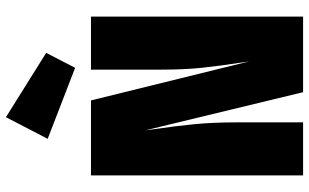

<svg xmlns="http://www.w3.org/2000/svg" viewBox="-212 -802 1015 630"><g transform="rotate(-90 295.0 -487.5)"><path d="M555 0H307L182 -517L185 -493Q196 -419 202 -357Q208 -295 208 -220V0H34V-696H280L408 -177L405 -197Q393 -276 387 -333Q381 -390 381 -467V-696H555ZM225 -975 436 -843 387 -748 154 -838Z"/></g></svg>

Font: Fira Sans Condensed Black
Style: Regular
Weight: 900
Width: 3
Designer: Carrois Corporate & Edenspiekermann AG
Foundry: Carrois Corporate GbR & Edenspiekermann AG
Version: Version 4.203